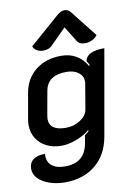

<svg xmlns="http://www.w3.org/2000/svg" viewBox="-103 -827 762 1100"><g transform="rotate(-10 277.5 -277.0)"><path d="M6 100Q6 65 29.5 46.5Q53 28 99 28Q95 71 121.5 95Q148 119 201 119Q259 119 292.5 91Q326 63 336 5L343 -37Q359 -49 368 -58L366 -63Q334 -36 287.5 -18.5Q241 -1 201 -1Q153 -1 115 -20Q77 -39 56 -73Q35 -107 35 -149Q35 -168 37 -178L64 -331Q78 -414 138 -461.5Q198 -509 287 -509Q386 -509 435 -424L440 -428Q436 -438 426 -453Q434 -509 539 -509L451 -10Q433 93 362.5 151Q292 209 185 209Q135 209 94 194.5Q53 180 29.5 155.5Q6 131 6 100ZM371 -181 396 -329Q397 -333 397 -341Q397 -373 370.5 -393Q344 -413 301 -413Q190 -413 175 -324L150 -185Q148 -171 148 -166Q148 -98 244 -98Q291 -98 328 -122.5Q365 -147 371 -181ZM193 -556Q173 -556 156.5 -565Q140 -574 134 -591L311 -746Q331 -763 352 -763Q372 -763 386 -746L508 -591Q496 -574 476 -565Q456 -556 436 -556Q421 -556 409 -561Q397 -566 391 -576L335 -666L245 -576Q236 -566 222 -561Q208 -556 193 -556Z"/></g></svg>

Font: K2D SemiBold
Style: Italic
Weight: 600
Italic angle: -10°
Designer: Katatrad Aksorn Co.,Ltd.
Foundry: Cadson Demak Co.,Ltd.
Version: Version 1.000; ttfautohint (v1.6)